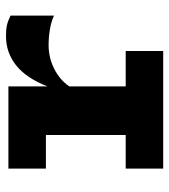

<svg xmlns="http://www.w3.org/2000/svg" viewBox="18 -582 564 640"><g transform="rotate(-90 300.0 -262.0)"><path d="M58 0V-125H170V-391H58V-516H332V-386Q360 -457 402.5 -490.5Q445 -524 499 -524Q522 -524 535.5 -521Q549 -518 568 -509V-364Q549 -373 522.5 -377.5Q496 -382 470 -382Q428 -382 391 -363.5Q354 -345 332 -313V-125H450V0Z"/></g></svg>

Font: Red Hat Mono
Style: Regular
Weight: 300
Monospace: yes
Designer: Pentagram, MCKL
Foundry: Pentagram, MCKL
Version: Version 1.023